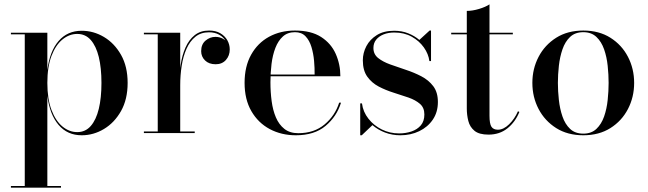

<svg xmlns="http://www.w3.org/2000/svg" viewBox="-20 -610 2972 880"><path d="M30 250V242.5H93.5V-452.5H30V-460H197V-289.5Q208 -375 248.5 -422Q289 -469 354.5 -469Q408.5 -469 456.5 -440.5Q504.5 -412 534.8 -358.5Q565 -305 565 -230Q565 -155 534.8 -101.2Q504.5 -47.5 456.5 -18.8Q408.5 10 354.5 10Q289 10 248.5 -37.5Q208 -85 197 -170.5V242.5H259.5V250ZM334 -4.5Q371.5 -4.5 396 -32.5Q420.5 -60.5 432.8 -111Q445 -161.5 445 -230Q445 -298.5 432.8 -348.8Q420.5 -399 396 -426.8Q371.5 -454.5 334 -454.5Q297.5 -454.5 266.2 -429Q235 -403.5 216 -353.8Q197 -304 197 -230Q197 -156 216 -106Q235 -56 266.2 -30.2Q297.5 -4.5 334 -4.5Z M801 -219.5Q801 -267 807.8 -311.8Q814.5 -356.5 830.2 -392.2Q846 -428 872.5 -449Q899 -470 938.5 -470Q968.5 -470 989.5 -457.8Q1010.5 -445.5 1021.8 -425.8Q1033 -406 1033 -383.5Q1033 -355 1015.5 -335.2Q998 -315.5 968.5 -315.5Q937.5 -315.5 919.8 -333Q902 -350.5 902 -375.5Q902 -407 922.2 -424Q942.5 -441 967.5 -441Q986 -441 1000.8 -433Q1015.5 -425 1024 -412Q1032.5 -399 1032.5 -383.5H1025Q1025 -404.5 1014.2 -422.5Q1003.5 -440.5 984 -451.2Q964.5 -462 938 -462Q901 -462 875.8 -441.8Q850.5 -421.5 835 -386.8Q819.5 -352 812.8 -308.8Q806 -265.5 806 -219.5ZM806 -460V-7.5H872.5V0H639.5V-7.5H703V-452.5H639.5V-460Z M1336 10Q1269.5 10 1216.2 -18.5Q1163 -47 1132 -100.8Q1101 -154.5 1101 -230Q1101 -305.5 1131 -359.2Q1161 -413 1213.2 -441.5Q1265.5 -470 1332 -470Q1406 -470 1451.8 -440.5Q1497.5 -411 1518.8 -363Q1540 -315 1540 -260.5H1168V-268.5H1422Q1422.5 -297.5 1419.5 -331Q1416.5 -364.5 1407.5 -394.5Q1398.5 -424.5 1380.5 -443.5Q1362.5 -462.5 1332 -462.5Q1298.5 -462.5 1276.8 -443Q1255 -423.5 1242.2 -390.5Q1229.5 -357.5 1224.5 -316.8Q1219.5 -276 1219.5 -233Q1219.5 -188.5 1225 -146.8Q1230.5 -105 1244.5 -72Q1258.5 -39 1283.5 -19.2Q1308.5 0.5 1347 0.5Q1420 0.5 1468 -40Q1516 -80.5 1534.5 -139.5H1543Q1523.5 -76 1472.2 -33Q1421 10 1336 10Z M1631 10V-136H1639Q1644 -97 1668.8 -65.8Q1693.5 -34.5 1730.2 -16.5Q1767 1.5 1809.5 1.5Q1839.5 1.5 1866 -7.5Q1892.5 -16.5 1908.8 -35.5Q1925 -54.5 1925 -85.5Q1925 -116.5 1904.8 -134Q1884.5 -151.5 1852.5 -162.8Q1820.5 -174 1784.2 -185.2Q1748 -196.5 1716 -213.2Q1684 -230 1663.5 -258.5Q1643 -287 1643 -333.5Q1643 -367.5 1659.2 -398.5Q1675.5 -429.5 1707.2 -449.2Q1739 -469 1786.5 -469Q1822 -469 1851.2 -457.2Q1880.5 -445.5 1902 -427L1949 -470H1955.5V-330H1948Q1944 -362.5 1922.8 -392.5Q1901.5 -422.5 1867 -441.8Q1832.5 -461 1787 -461Q1760 -461 1738.5 -452.5Q1717 -444 1704.2 -428.2Q1691.5 -412.5 1691.5 -390Q1691.5 -361.5 1713 -344.2Q1734.5 -327 1768.2 -314.8Q1802 -302.5 1839.5 -290.2Q1877 -278 1910.8 -260.5Q1944.5 -243 1965.8 -215Q1987 -187 1987 -142.5Q1987 -96 1963.8 -61.8Q1940.5 -27.5 1901.5 -8.8Q1862.5 10 1815 10Q1777.5 10 1744.8 -2.5Q1712 -15 1687 -36.5L1638 10Z M2219 7Q2176 7 2154.8 -10.5Q2133.5 -28 2126.5 -55.5Q2119.5 -83 2119.5 -112.5V-560Q2145.5 -560 2175.5 -569Q2205.5 -578 2223.5 -590V-80Q2223.5 -42.5 2232.5 -29Q2241.5 -15.5 2262 -15.5Q2288 -15.5 2313.5 -40.5Q2339 -65.5 2354 -100L2360.5 -97Q2342 -51 2306 -22Q2270 7 2219 7ZM2048 -452.5V-460H2330.5V-452.5Z M2653.5 10Q2581.5 10 2529.2 -23Q2477 -56 2448.5 -110.5Q2420 -165 2420 -230Q2420 -295 2448.5 -349.5Q2477 -404 2529.2 -437Q2581.5 -470 2653.5 -470Q2725.5 -470 2777.8 -437Q2830 -404 2858.2 -349.5Q2886.5 -295 2886.5 -230Q2886.5 -165 2858.2 -110.5Q2830 -56 2777.8 -23Q2725.5 10 2653.5 10ZM2653.5 2.5Q2690.5 2.5 2713.5 -19.2Q2736.5 -41 2748.8 -76Q2761 -111 2765.2 -151.8Q2769.5 -192.5 2769.5 -230Q2769.5 -268 2765.2 -308.5Q2761 -349 2748.8 -384Q2736.5 -419 2713.5 -440.8Q2690.5 -462.5 2653.5 -462.5Q2616 -462.5 2593 -440.8Q2570 -419 2558 -384Q2546 -349 2541.5 -308.5Q2537 -268 2537 -230Q2537 -192.5 2541.5 -151.8Q2546 -111 2558 -76Q2570 -41 2593 -19.2Q2616 2.5 2653.5 2.5Z"/></svg>

Font: BodoniModa_28ptMedium
Style: Regular
Weight: 500
Designer: Owen Earl
Foundry: indestructible type
Version: Version 2.004